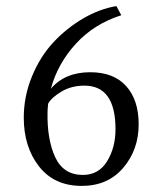

<svg xmlns="http://www.w3.org/2000/svg" viewBox="-20 -602 530 630"><path d="M248 8Q158 8 108 -56Q58 -120 58 -216Q58 -286 85 -351.5Q112 -417 155.5 -463.5Q199 -510 253 -541.5Q307 -573 362 -582L378 -552Q289 -524 229 -458.5Q169 -393 147 -311Q193 -365 276 -365Q353 -365 394 -319.5Q435 -274 435 -194Q435 -111 384.5 -51.5Q334 8 248 8ZM257 -321Q215 -321 182.5 -302Q150 -283 138 -262Q136 -244 136 -235Q134 -145 161 -86.5Q188 -28 252 -28Q304 -28 331.5 -73Q359 -118 359 -178Q359 -321 257 -321Z"/></svg>

Font: Aikya
Style: Regular
Weight: 400
Designer: Neelakash Kshetrimayum (Latin subset based on Merriweather by Eben Sorkin)
Foundry: Brand New Type
Version: Version 1.00 b005